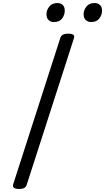

<svg xmlns="http://www.w3.org/2000/svg" viewBox="-20 -1238 696 1272"><path d="M107 14Q84 14 73.5 7Q63 0 67 -16L380 -988Q385 -1002 397.5 -1008.5Q410 -1015 432 -1015Q455 -1015 465 -1008Q475 -1001 470 -985L157 -14Q153 0 141 7Q129 14 107 14ZM337 -1092Q316 -1092 302 -1105Q288 -1118 288 -1144Q288 -1171 306.5 -1194.5Q325 -1218 361 -1218Q381 -1218 395 -1205.5Q409 -1193 409 -1167Q409 -1140 392 -1116Q375 -1092 337 -1092ZM583 -1092Q563 -1092 548.5 -1105Q534 -1118 534 -1144Q534 -1171 552.5 -1194.5Q571 -1218 607 -1218Q627 -1218 641.5 -1205.5Q656 -1193 656 -1167Q656 -1140 638.5 -1116Q621 -1092 583 -1092Z"/></svg>

Font: Playwrite NZ
Style: Regular
Weight: 400
Designer: Veronika Burian, José Scaglione
Foundry: TypeTogether
Version: Version 1.002